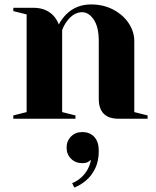

<svg xmlns="http://www.w3.org/2000/svg" viewBox="-20 -535 705 865"><path d="M40 -15 100 -30V-470L40 -485V-500H130Q189 -500 223 -462Q236 -447 245 -425Q259 -451 278 -470Q323 -515 390 -515Q446 -515 490.5 -491.5Q535 -468 560 -430Q585 -392 585 -350V-30L645 -15V0H515Q425 0 425 -90V-350Q425 -413 402.5 -446.5Q380 -480 350 -480Q312 -480 282 -440Q269 -423 260 -400V-30L320 -15V0H40ZM305 290Q324 283 342 268Q380 236 390 185Q387 188 384 189.5Q381 191 379 193Q370 200 350 200Q320 200 300 180Q280 160 280 130Q280 100 300 80Q320 60 350 60Q385 60 405 82Q425 104 425 145Q425 190 409.5 222.5Q394 255 370 276Q345 298 315 310Z"/></svg>

Font: Yeseva One
Style: Regular
Weight: 400
Designer: Jovanny Lemonad
Foundry: Jovanny Lemonad
Version: Version 2.000